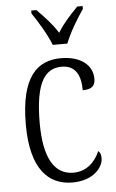

<svg xmlns="http://www.w3.org/2000/svg" viewBox="-55 -804 513 852"><g transform="rotate(-5 202.0 -378.0)"><path d="M199 -606H264C281 -651 319 -715 346 -753V-766H322C287 -730 257 -698 232 -657C206 -698 176 -730 140 -766H117V-753C143 -715 182 -651 199 -606ZM233 10C327 10 371 -46 371 -86C371 -103 367 -112 359 -119C340 -75 303 -33 241 -33C157 -33 111 -109 111 -265C111 -451 158 -506 230 -506C292 -506 314 -459 314 -394C351 -394 370 -406 370 -440C370 -503 315 -544 230 -544C125 -544 49 -478 49 -264C49 -66 126 10 233 10Z"/></g></svg>

Font: Noto Serif Hebrew Condensed Light
Style: Regular
Weight: 300
Width: 3
Designer: Monotype Design Team
Foundry: Monotype Imaging Inc.
Version: Version 2.004